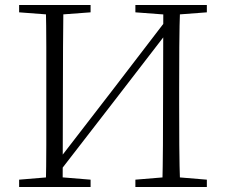

<svg xmlns="http://www.w3.org/2000/svg" viewBox="-20 -743 897 763"><path d="M162 0Q164 -83 164 -166Q164 -249 164 -333V-390Q164 -474 164 -557.5Q164 -641 162 -723H232Q231 -641 230.5 -557.5Q230 -474 230 -390L229 0ZM625 0Q627 -83 627.5 -167Q628 -251 628 -340L629 -723H696Q693 -641 692.5 -557.5Q692 -474 692 -390V-333Q692 -249 692.5 -166Q693 -83 696 0ZM56 0V-29L188 -40H206L340 -29V0ZM56 -694V-723H340V-694L206 -684H188ZM518 0V-29L651 -40H670L802 -29V0ZM518 -694V-723H802V-694L670 -684H651ZM199 -38 189 -88H198L428 -386L658 -686L670 -635H660L428 -334Z"/></svg>

Font: Noto Serif HK ExtraLight
Style: Regular
Weight: 200
Designer: Ryoko NISHIZUKA 西塚涼子 (kana & ideographs); Frank Grießhammer (Latin, Greek & Cyrillic); Wenlong ZHANG 张文龙 (bopomofo); San
Foundry: Adobe
Version: Version 2.002-H1;hotconv 1.1.0;makeotfexe 2.6.0